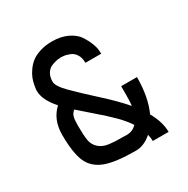

<svg xmlns="http://www.w3.org/2000/svg" viewBox="-154 -811 927 947"><g transform="rotate(-30 309.0 -337.0)"><path d="M355 0Q239 0 181 -22Q123 -44 100.5 -95.5Q78 -147 78 -250Q78 -335 133 -386Q78 -448 78 -500Q78 -504 78.5 -510Q79 -516 82.5 -534Q86 -552 92.5 -568.5Q99 -585 113 -605Q127 -625 145.5 -639.5Q164 -654 195 -664Q226 -674 264 -674Q315 -674 352 -656Q389 -638 406 -612.5Q423 -587 433 -561.5Q443 -536 444 -518L445 -500H355Q355 -529 343 -548Q331 -567 312 -574Q293 -581 283 -582.5Q273 -584 264 -584Q255 -584 244.5 -582.5Q234 -581 213.5 -574Q193 -567 180.5 -548Q168 -529 168 -500Q168 -475 212 -430.5Q256 -386 330 -319Q404 -252 447 -201Q450 -222 450 -262V-312H540Q540 -199 504 -120Q540 -56 540 0H450Q450 -18 445 -38Q401 0 355 0ZM355 -90Q387 -90 411 -114Q388 -149 354 -183Q320 -217 263.5 -265.5Q207 -314 192 -328Q178 -317 173 -301.5Q168 -286 168 -250Q168 -193 173 -165Q178 -137 199 -118Q220 -99 254 -94.5Q288 -90 355 -90Z"/></g></svg>

Font: Hermit
Style: Regular
Weight: 400
Designer: Pablo Caro
Version: Version 2.000;PS 002.000;hotconv 1.0.88;makeotf.lib2.5.64775